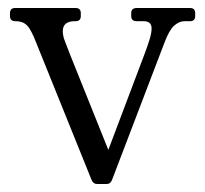

<svg xmlns="http://www.w3.org/2000/svg" viewBox="-20 -460 513 480"><path d="M455 -440Q468 -440 468 -427V-420Q468 -407 455 -407H441Q428 -407 415.5 -396Q403 -385 391 -353L260 -10Q256 0 247 0H223Q213 0 209 -10L71 -352Q58 -386 47.5 -396.5Q37 -407 20 -407H18Q5 -407 5 -420V-427Q5 -440 18 -440H169Q182 -440 182 -427V-420Q182 -407 169 -407H167Q137 -407 137 -382Q137 -370 142.5 -356.5Q148 -343 155 -324L263 -55L239 -54L341 -324Q349 -345 354 -361.5Q359 -378 359 -389Q359 -407 339 -407H322Q308 -407 308 -420V-427Q308 -440 322 -440Z"/></svg>

Font: Young Serif Light
Style: Regular
Weight: 300
Designer: Bastien Sozeau
Foundry: NBR — Bastien Sozeau
Version: Version 5.001